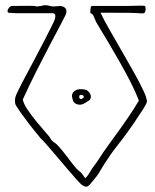

<svg xmlns="http://www.w3.org/2000/svg" viewBox="-20 -723 597 741"><path d="M325 -9Q319 -3 312.5 -2.5Q306 -2 294 -11Q289 -15 273.5 -32.5Q258 -50 237 -74.5Q216 -99 195 -124Q174 -149 158 -167Q142 -185 137 -189Q136 -191 122 -207.5Q108 -224 90.5 -247Q73 -270 58 -291Q54 -298 49.5 -304Q45 -310 42 -315Q38 -322 38 -329Q38 -336 38 -338Q38 -343 40 -350Q42 -357 48 -369Q61 -396 79.5 -430.5Q98 -465 117 -501Q136 -537 152.5 -569Q169 -601 180 -623Q191 -645 192 -650Q195 -663 192 -667.5Q189 -672 183 -672Q180 -672 160.5 -672Q141 -672 116 -672Q91 -672 70 -672Q49 -672 43 -672L11 -674Q7 -682 12 -689Q15 -694 18.5 -697Q22 -700 27 -700Q59 -700 85 -700.5Q111 -701 117 -699Q124 -697 137.5 -700Q151 -703 155 -703Q163 -703 171 -700.5Q179 -698 188 -698Q194 -698 200 -699Q206 -700 212 -700Q226 -699 233 -690.5Q240 -682 233 -665Q231 -660 214.5 -629Q198 -598 173 -550.5Q148 -503 120 -447.5Q92 -392 68 -339Q71 -322 87.5 -298Q104 -274 123.5 -250.5Q143 -227 158 -210Q173 -193 174 -190Q176 -185 181 -180Q186 -175 191 -172Q198 -168 210.5 -153.5Q223 -139 237.5 -120Q252 -101 264 -85.5Q276 -70 283 -65Q293 -58 299 -49Q305 -40 309 -35Q317 -42 324.5 -54.5Q332 -67 335 -72Q351 -93 360 -107Q369 -121 378.5 -135Q388 -149 404 -171Q415 -186 435 -213.5Q455 -241 477 -273.5Q499 -306 516 -335Q503 -369 483 -408Q463 -447 441 -485.5Q419 -524 399.5 -557Q380 -590 366.5 -612Q353 -634 351 -638Q347 -646 342.5 -658Q338 -670 331 -671Q328 -672 328.5 -680Q329 -688 330 -693Q330 -700 337 -700Q363 -700 378 -700Q393 -700 405 -700Q417 -700 432 -700Q447 -700 473 -700Q477 -700 489.5 -700.5Q502 -701 514.5 -701Q527 -701 529 -701Q533 -701 537.5 -700.5Q542 -700 542 -689Q542 -672 533 -671.5Q524 -671 517 -672Q506 -673 475 -673.5Q444 -674 368 -674Q380 -648 402 -609.5Q424 -571 448.5 -528.5Q473 -486 495.5 -446Q518 -406 532.5 -375.5Q547 -345 547 -331Q547 -325 532.5 -302Q518 -279 497.5 -249Q477 -219 457 -192.5Q437 -166 426 -152Q420 -145 407 -126.5Q394 -108 382 -89Q370 -70 365 -61Q361 -53 352 -41.5Q343 -30 335 -20.5Q327 -11 325 -9ZM284 -319Q266 -322 261.5 -335.5Q257 -349 258 -356Q260 -368 272 -374.5Q284 -381 303 -378Q313 -377 319 -372Q325 -367 329 -359Q334 -345 325 -336Q316 -330 305.5 -324Q295 -318 284 -319ZM291 -341Q296 -340 302 -346Q304 -348 303 -352Q300 -357 297 -356Q286 -359 286 -351Q285 -350 286 -346Q287 -342 291 -341Z"/></svg>

Font: Sankofa Display
Style: Regular
Weight: 400
Designer: Batsirai Madzonga
Foundry: Batsirai Madzonga
Version: Version 1.000; ttfautohint (v1.8.4.7-5d5b)